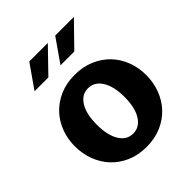

<svg xmlns="http://www.w3.org/2000/svg" viewBox="-199 -822 953 953"><g transform="rotate(-45 278.0 -345.0)"><path d="M27 -243Q27 -295 44.5 -341Q62 -387 94.5 -421Q127 -455 173 -475Q219 -495 277 -495Q335 -495 381.5 -475Q428 -455 460.5 -421Q493 -387 510.5 -341Q528 -295 528 -243Q528 -191 510.5 -144.5Q493 -98 460.5 -63.5Q428 -29 381.5 -9Q335 11 277 11Q219 11 173 -9Q127 -29 94.5 -63.5Q62 -98 44.5 -144.5Q27 -191 27 -243ZM180 -243Q180 -168 206 -125.5Q232 -83 277 -83Q322 -83 348.5 -125.5Q375 -168 375 -243Q375 -316 348.5 -358.5Q322 -401 277 -401Q232 -401 206 -358.5Q180 -316 180 -243ZM165 -701H295L176 -578H79ZM347 -701H478L358 -578H261Z"/></g></svg>

Font: LT Museum
Style: Bold
Weight: 700
Designer: Daniel Lyons
Foundry: LyonsType
Version: Version 1.010